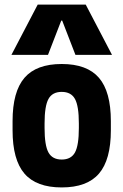

<svg xmlns="http://www.w3.org/2000/svg" viewBox="-20 -810 540 840"><path d="M250 10Q139 10 87 -50.5Q35 -111 35 -240V-280Q35 -409 87 -469.5Q139 -530 250 -530Q361 -530 413 -469.5Q465 -409 465 -280V-240Q465 -111 413 -50.5Q361 10 250 10ZM250 -112Q291 -112 308 -143Q325 -174 325 -250V-270Q325 -346 308 -377Q291 -408 250 -408Q209 -408 192 -377Q175 -346 175 -270V-250Q175 -174 192 -143Q209 -112 250 -112ZM30 -570 145 -790H355L470 -570H310L252 -720H248L190 -570Z"/></svg>

Font: M PLUS 1 Code
Style: Bold
Weight: 700
Designer: Coji Morishita
Foundry: UNDERFOREST DESIGN
Version: Version 1.002